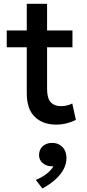

<svg xmlns="http://www.w3.org/2000/svg" viewBox="-20 -660 470 1040"><path d="M284.5 15Q212 15 168.5 -27Q125 -69 125 -155.5V-639.5H235V-495H372.5V-404H235V-179.5Q235 -127.5 254.8 -106.2Q274.5 -85 310.5 -85Q328 -85 343.5 -89Q359 -93 371.5 -99.5L391 -10.5Q369.5 0.5 341.8 7.8Q314 15 284.5 15ZM16.5 -404V-495H139.5V-404ZM209.5 361 174 314.5Q207 301.5 232.8 281.2Q258.5 261 269 240.5Q248 242 230.2 234.8Q212.5 227.5 202 213.2Q191.5 199 191.5 180Q191.5 150.5 211.2 132.2Q231 114 262.5 114Q297 114 318.5 136.5Q340 159 340 196Q340 226 325.5 254.8Q311 283.5 281.8 310.5Q252.5 337.5 209.5 361Z"/></svg>

Font: Geologica Roman
Style: Regular
Weight: 400
Designer: Sindre Bremnes, Frode Helland
Foundry: Monokrom Skriftforlag AS
Version: Version 1.010;gftools[0.9.28]